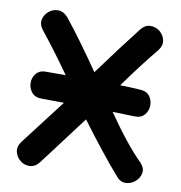

<svg xmlns="http://www.w3.org/2000/svg" viewBox="-81 -795 824 873"><g transform="rotate(10 331.0 -358.5)"><path d="M511 -21Q530 3 554.5 3Q579 3 598.5 -13Q618 -29 623 -52.5Q628 -76 607 -99Q535 -170 442 -305Q494 -304 541 -302Q571 -300 587.5 -317.5Q604 -335 605.5 -360Q607 -385 592.5 -405Q578 -425 547 -426Q504 -429 455 -430Q534 -540 598 -617Q617 -642 611.5 -666Q606 -690 587 -705Q568 -720 543.5 -719.5Q519 -719 500 -695Q427 -602 329 -468Q234 -606 164 -693Q144 -716 119.5 -716.5Q95 -717 76 -701.5Q57 -686 52 -662.5Q47 -639 66 -615Q131 -534 203 -432H115Q84 -433 68 -414.5Q52 -396 52 -371Q52 -346 67.5 -327Q83 -308 113 -308Q153 -307 217 -307L57 -98Q39 -73 45 -49.5Q51 -26 70 -11Q89 4 113.5 3Q138 2 157 -22L329 -250Q435 -108 511 -21Z"/></g></svg>

Font: Balsamiq Sans
Style: Bold
Weight: 700
Designer: Michael Angeles
Foundry: Balsamiq SRL
Version: Version 1.020; ttfautohint (v1.8.4.7-5d5b);gftools[0.9.26]